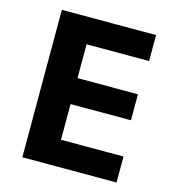

<svg xmlns="http://www.w3.org/2000/svg" viewBox="-105 -788 809 878"><g transform="rotate(15 300.0 -349.0)"><path d="M526 0V-123H230V-292H516V-415H230V-575H526V-698H80V0Z"/></g></svg>

Font: IBM Plex Mono
Style: Bold
Weight: 700
Monospace: yes
Designer: Mike Abbink, Paul van der Laan, Pieter van Rosmalen
Foundry: Bold Monday
Version: Version 2.004